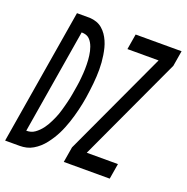

<svg xmlns="http://www.w3.org/2000/svg" viewBox="-171 -856 950 978"><g transform="rotate(20 304.5 -367.5)"><path d="M278 0 292 -84 555 -651H386L400 -735H649L635 -651L372 -84H541L527 0ZM-40 0 82 -735H152Q171 -734 188.5 -728Q206 -722 220 -710Q234 -698 244 -683.5Q254 -669 261.5 -652Q269 -635 273.5 -617Q278 -599 281 -580Q284 -561 285.5 -542Q287 -523 287 -504Q287 -485 286 -465.5Q285 -446 283 -426.5Q281 -407 278.5 -387.5Q276 -368 273 -348Q270 -330 266.5 -312Q263 -294 258.5 -276Q254 -258 249 -240Q244 -222 238 -204.5Q232 -187 225 -169.5Q218 -152 209.5 -135Q201 -118 190.5 -101.5Q180 -85 168 -69.5Q156 -54 141.5 -41Q127 -28 110 -18Q93 -8 75 -4Q57 0 39 0ZM44 -84Q56 -84 67.5 -87Q79 -90 89.5 -97.5Q100 -105 109 -114Q118 -123 125.5 -133Q133 -143 139.5 -154Q146 -165 151.5 -176.5Q157 -188 162 -199Q167 -210 171 -221.5Q175 -233 178.5 -245Q182 -257 185 -268.5Q188 -280 191 -291.5Q194 -303 196.5 -315Q199 -327 201 -338.5Q203 -350 205 -362Q207 -374 209 -386Q211 -398 212.5 -410Q214 -422 215 -434.5Q216 -447 217 -458.5Q218 -470 218 -482Q218 -494 218 -506Q218 -518 217 -530Q216 -542 214.5 -553.5Q213 -565 210.5 -576Q208 -587 204 -598Q200 -609 194.5 -618.5Q189 -628 181 -636Q173 -644 162 -647.5Q151 -651 139 -651H138Z"/></g></svg>

Font: Iosevka SS04 Medium Extended
Style: Italic
Weight: 500
Width: 7
Italic angle: -9°
Monospace: yes
Designer: Belleve Invis
Foundry: Belleve Invis
Version: Version 19.0.0; ttfautohint (v1.8.4)